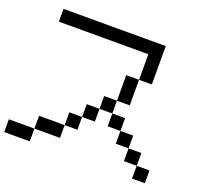

<svg xmlns="http://www.w3.org/2000/svg" viewBox="-138 -1005 1276 1176"><g transform="rotate(20 500.0 -416.5)"><path d="M0 0V-83.3H166.7V0ZM750 -166.7H666.7V-250H750ZM750 -83.3V-166.7H833.3V-83.3ZM750 -583.3H666.7V-750H83.3V-833.3H750ZM166.7 -83.3V-166.7H333.3V-83.3ZM916.7 -83.3V0H833.3V-83.3ZM333.3 -166.7V-250H416.7V-166.7ZM500 -333.3V-416.7H583.3V-333.3ZM500 -250H416.7V-333.3H500ZM666.7 -416.7H583.3V-583.3H666.7ZM666.7 -333.3V-250H583.3V-333.3Z"/></g></svg>

Font: GalmuriMono11 Regular
Style: Regular
Weight: 400
Designer: Lee Minseo (quiple)
Version: Version 2.399;hotconv 1.1.1;makeotfexe 2.6.0 DEVELOPMENT